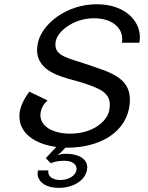

<svg xmlns="http://www.w3.org/2000/svg" viewBox="-20 -687 707 915"><path d="M594.2 -166.7C597.5 -183.3 599.2 -198.3 599.2 -211.7C599.2 -322.5 491.7 -345.8 397.5 -379.2C308.3 -410 244.2 -418.3 244.2 -473.3C244.2 -479.2 244.2 -485 245.8 -491.7C255.8 -537.5 329.2 -600 427.5 -600C515.8 -600 562.5 -553.3 562.5 -501.7C562.5 -495.8 562.5 -489.2 560.8 -483.3H644.2C645.8 -492.5 646.7 -500.8 646.7 -510C646.7 -588.3 575 -666.7 441.7 -666.7C293.3 -666.7 179.2 -570 160.8 -483.3C158.3 -470.8 156.7 -460 156.7 -449.2C156.7 -337.5 291.7 -317.5 362.5 -295.8C457.5 -266.7 503.3 -244.2 503.3 -188.3C503.3 -179.2 502.5 -169.2 500 -158.3C490 -110 423.3 -50 315 -50C230 -50 172.5 -85.8 172.5 -138.3C172.5 -143.3 173.3 -149.2 174.2 -154.2C179.2 -176.7 187.5 -190.8 206.7 -208.3L120 -250C103.3 -229.2 83.3 -195 75.8 -162.5C73.3 -151.7 72.5 -141.7 72.5 -132.5C72.5 -47.5 153.3 0.8 248.3 13.3L198.3 66.7L222.5 91.7C235.8 83.3 260.8 79.2 287.5 79.2C325.8 79.2 345 97.5 345 117.5C345 120 345 122.5 344.2 125C339.2 148.3 310.8 170.8 267.5 170.8C229.2 170.8 210 152.5 210 132.5C210 130 210 127.5 210.8 125H160.8C160 130 159.2 135 159.2 139.2C159.2 179.2 197.5 208.3 260 208.3C330.8 208.3 384.2 172.5 394.2 125C395 120 395.8 115 395.8 110.8C395.8 71.7 357.5 45.8 294.2 45.8C278.3 45.8 264.2 49.2 253.3 52.5C261.7 46.7 270.8 40 275.8 33.3L291.7 16.7H300.8C447.5 16.7 568.3 -48.3 594.2 -166.7Z"/></svg>

Font: BoonHome
Style: Book Oblique
Weight: 400
Italic angle: -12°
Designer: Sungsit Sawaiwan
Foundry: Sungsit Sawaiwan
Version: Version 0.2